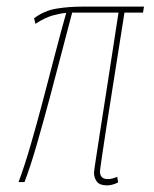

<svg xmlns="http://www.w3.org/2000/svg" viewBox="-20 -550 466 580"><path d="M303 10Q281 10 272.5 -1.5Q264 -13 264 -28Q264 -32 265.5 -42Q267 -52 271 -78.5Q275 -105 283 -156.5Q291 -208 304.5 -294.5Q318 -381 338 -512H198Q184 -460 166.5 -392Q149 -324 129.5 -251.5Q110 -179 91 -113Q72 -47 54 0H36Q53 -45 72 -110Q91 -175 110 -247.5Q129 -320 147 -389Q165 -458 180 -511Q164 -510 140 -503.5Q116 -497 87 -478L83 -495Q114 -518 151 -524Q188 -530 228 -530H415L412 -512H356Q335 -380 321.5 -293.5Q308 -207 300 -156.5Q292 -106 288.5 -80.5Q285 -55 283.5 -45.5Q282 -36 282 -32Q282 -9 306 -9Q319 -9 334 -16L337 1Q327 6 318.5 8Q310 10 303 10Z"/></svg>

Font: Georama SemiCondensed Thin
Style: Italic
Weight: 100
Width: 4
Italic angle: -9°
Designer: Jean-Baptiste Levee
Foundry: Production Type
Version: Version 1.000